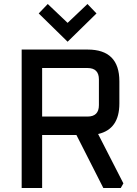

<svg xmlns="http://www.w3.org/2000/svg" viewBox="-20 -937 682 957"><path d="M88 0V-690H417Q575 -690 575 -532V-421Q575 -293 469 -269L595 -23L582 0H495L361 -264H190V0ZM190 -356H416Q473 -356 473 -413V-541Q473 -598 416 -598H190ZM173 -870 218 -917 317 -823 416 -917 461 -870 317 -729Z"/></svg>

Font: Oxanium Medium
Style: Regular
Weight: 500
Designer: Severin Meyer
Version: Version 1.001